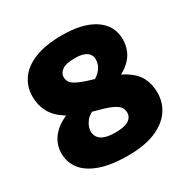

<svg xmlns="http://www.w3.org/2000/svg" viewBox="-171 -901 1039 1062"><g transform="rotate(-30 349.0 -370.0)"><path d="M350 10Q238.5 10 168.8 -15.8Q99 -41.5 66.5 -85.2Q34 -129 34 -184Q34 -246 74.8 -293.2Q115.5 -340.5 194.5 -365.5L330 -315Q278.5 -297.5 256.8 -267.8Q235 -238 235 -209.5Q235 -175 262.8 -155.2Q290.5 -135.5 350.5 -135.5Q411 -135.5 436.8 -152.8Q462.5 -170 462.5 -199Q462.5 -220.5 450 -236.5Q437.5 -252.5 403.5 -267Q369.5 -281.5 305.5 -297.5Q209.5 -322.5 154.2 -358Q99 -393.5 75.8 -438.2Q52.5 -483 52.5 -536Q52.5 -599 86.8 -647.2Q121 -695.5 189.8 -722.8Q258.5 -750 363 -750Q496.5 -750 570.2 -700Q644 -650 644 -562Q644 -526.5 630.8 -493Q617.5 -459.5 586 -431Q554.5 -402.5 499.5 -381L375.5 -433Q421 -457.5 440 -483.8Q459 -510 459 -540Q459 -571 434.8 -587.8Q410.5 -604.5 360.5 -604.5Q304.5 -604.5 280 -586.8Q255.5 -569 255.5 -544Q255.5 -524 266.8 -508.8Q278 -493.5 311.8 -478.8Q345.5 -464 413.5 -444.5Q510.5 -417 564.8 -383.5Q619 -350 640.8 -307.8Q662.5 -265.5 662.5 -211Q662.5 -149 628.5 -99Q594.5 -49 525.2 -19.5Q456 10 350 10Z"/></g></svg>

Font: Encode Sans Condensed Thin Black
Style: Regular
Weight: 900
Version: Version 3.002